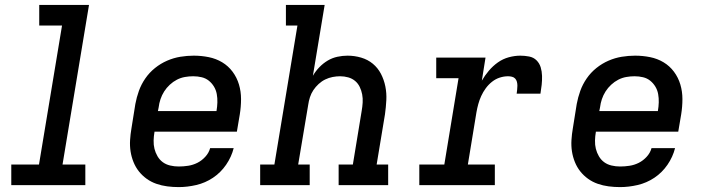

<svg xmlns="http://www.w3.org/2000/svg" viewBox="-20 -755 2890 783"><path d="M26 0V-84H139L233 -651H140V-735H343L235 -84H328V0Z M709 8Q685 8 662 5Q639 2 617.5 -5.5Q596 -13 578 -26Q560 -39 546.5 -56Q533 -73 524.5 -94Q516 -115 512.5 -137.5Q509 -160 510.5 -184Q512 -208 516 -231L532 -331Q537 -358 546.5 -384.5Q556 -411 572.5 -435Q589 -459 612 -477.5Q635 -496 661.5 -507.5Q688 -519 715.5 -523.5Q743 -528 770 -528Q801 -528 831 -522Q861 -516 886 -501Q911 -486 928.5 -462.5Q946 -439 954.5 -410.5Q963 -382 963 -351Q963 -320 958 -289L946 -218H610V-217Q607 -200 606.5 -182Q606 -164 610 -148Q614 -132 622.5 -117.5Q631 -103 644 -93.5Q657 -84 674 -80Q691 -76 709 -76Q728 -76 747.5 -79Q767 -82 785 -91Q803 -100 817.5 -116Q832 -132 837 -151H933Q924 -115 902 -83Q880 -51 848.5 -30Q817 -9 780.5 -0.5Q744 8 709 8ZM863 -302V-303Q866 -320 866.5 -337.5Q867 -355 864 -371.5Q861 -388 852.5 -402Q844 -416 831.5 -426Q819 -436 802.5 -440Q786 -444 768 -444Q751 -444 734 -441Q717 -438 701.5 -430Q686 -422 672.5 -409.5Q659 -397 649.5 -382Q640 -367 634.5 -350.5Q629 -334 627 -317L624 -302Z M1041 0V-84H1099L1193 -651H1146V-735H1304L1256 -446Q1267 -465 1282.5 -481Q1298 -497 1316.5 -508Q1335 -519 1356 -523.5Q1377 -528 1397 -528Q1426 -528 1453 -520Q1480 -512 1500.5 -495Q1521 -478 1533.5 -454Q1546 -430 1551.5 -402.5Q1557 -375 1555.5 -346.5Q1554 -318 1550 -289L1516 -84H1563V0H1361V-84H1419L1455 -303Q1458 -320 1459 -337Q1460 -354 1457 -370Q1454 -386 1447 -400.5Q1440 -415 1428 -425Q1416 -435 1400 -439.5Q1384 -444 1367 -444Q1352 -444 1336.5 -441Q1321 -438 1306.5 -431Q1292 -424 1279.5 -412.5Q1267 -401 1258 -387.5Q1249 -374 1244 -358.5Q1239 -343 1237 -328L1196 -84H1243V0Z M1690 0V-84H1792L1850 -436H1759V-520H1960L1945 -426Q1957 -447 1973.5 -466.5Q1990 -486 2010.5 -500.5Q2031 -515 2055 -521.5Q2079 -528 2102 -528Q2120 -528 2138 -524.5Q2156 -521 2168 -509Q2180 -497 2185 -480.5Q2190 -464 2190.5 -445.5Q2191 -427 2189 -409Q2187 -391 2184 -373H2087Q2088 -381 2089 -389Q2090 -397 2090 -405.5Q2090 -414 2088 -421.5Q2086 -429 2081 -434.5Q2076 -440 2068 -442Q2060 -444 2052 -444Q2035 -444 2018 -438.5Q2001 -433 1986.5 -421.5Q1972 -410 1961 -395Q1950 -380 1942.5 -363.5Q1935 -347 1930.5 -330.5Q1926 -314 1923 -297L1888 -84H1998V0Z M2509 8Q2485 8 2462 5Q2439 2 2417.5 -5.5Q2396 -13 2378 -26Q2360 -39 2346.5 -56Q2333 -73 2324.5 -94Q2316 -115 2312.5 -137.5Q2309 -160 2310.5 -184Q2312 -208 2316 -231L2332 -331Q2337 -358 2346.5 -384.5Q2356 -411 2372.5 -435Q2389 -459 2412 -477.5Q2435 -496 2461.5 -507.5Q2488 -519 2515.5 -523.5Q2543 -528 2570 -528Q2601 -528 2631 -522Q2661 -516 2686 -501Q2711 -486 2728.5 -462.5Q2746 -439 2754.5 -410.5Q2763 -382 2763 -351Q2763 -320 2758 -289L2746 -218H2410V-217Q2407 -200 2406.5 -182Q2406 -164 2410 -148Q2414 -132 2422.5 -117.5Q2431 -103 2444 -93.5Q2457 -84 2474 -80Q2491 -76 2509 -76Q2528 -76 2547.5 -79Q2567 -82 2585 -91Q2603 -100 2617.5 -116Q2632 -132 2637 -151H2733Q2724 -115 2702 -83Q2680 -51 2648.5 -30Q2617 -9 2580.5 -0.5Q2544 8 2509 8ZM2663 -302V-303Q2666 -320 2666.5 -337.5Q2667 -355 2664 -371.5Q2661 -388 2652.5 -402Q2644 -416 2631.5 -426Q2619 -436 2602.5 -440Q2586 -444 2568 -444Q2551 -444 2534 -441Q2517 -438 2501.5 -430Q2486 -422 2472.5 -409.5Q2459 -397 2449.5 -382Q2440 -367 2434.5 -350.5Q2429 -334 2427 -317L2424 -302Z"/></svg>

Font: Iosevka Etoile Medium Oblique
Style: Regular
Weight: 500
Italic angle: -9°
Designer: Belleve Invis
Foundry: Belleve Invis
Version: Version 15.5.2; ttfautohint (v1.8.4)